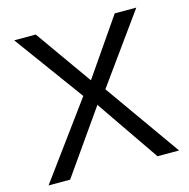

<svg xmlns="http://www.w3.org/2000/svg" viewBox="-102 -787 871 886"><g transform="rotate(-15 333.5 -344.0)"><path d="M336.4 -300.8 125.5 0H22.5L284.2 -357.4L42.5 -688H145.5L336.9 -418L522.9 -688H626L390.6 -360.8L646 0H543Z"/></g></svg>

Font: Arimo
Style: Regular
Weight: 400
Designer: Steve Matteson
Foundry: Monotype Imaging Inc.
Version: Version 1.33